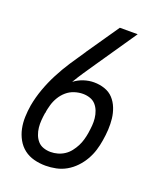

<svg xmlns="http://www.w3.org/2000/svg" viewBox="-138 -824 775 920"><g transform="rotate(20 250.0 -363.5)"><path d="M204 8Q173 8 144.5 0.5Q116 -7 94 -24Q72 -41 58 -66Q44 -91 38 -119.5Q32 -148 33 -178.5Q34 -209 39 -239Q47 -283 62.5 -326Q78 -369 99.5 -410.5Q121 -452 146.5 -491Q172 -530 199 -569L200 -570V-571L313 -735H404L263 -529Q243 -500 223.5 -471Q204 -442 187 -413Q209 -430 235 -438.5Q261 -447 287 -447Q316 -447 342 -438Q368 -429 385.5 -410Q403 -391 413 -365.5Q423 -340 426 -313Q429 -286 427.5 -257.5Q426 -229 421 -200Q417 -174 409 -148Q401 -122 387 -97.5Q373 -73 353 -52Q333 -31 308.5 -17Q284 -3 257 2.5Q230 8 204 8ZM204 -62Q222 -62 240 -67Q258 -72 274 -82.5Q290 -93 302 -108.5Q314 -124 322.5 -140.5Q331 -157 336 -175Q341 -193 344 -211V-212Q347 -231 348.5 -249.5Q350 -268 348 -286.5Q346 -305 339.5 -322Q333 -339 321.5 -352Q310 -365 292.5 -371Q275 -377 256 -377Q235 -377 213 -370Q191 -363 173.5 -348Q156 -333 144 -313Q132 -293 126 -272Q123 -261 120.5 -250.5Q118 -240 117 -229L116 -228Q113 -209 111.5 -190Q110 -171 112 -152.5Q114 -134 120.5 -117Q127 -100 138.5 -87Q150 -74 167.5 -68Q185 -62 204 -62Z"/></g></svg>

Font: Iosevka Custom
Style: Italic
Weight: 400
Italic angle: -9°
Monospace: yes
Designer: Belleve Invis
Foundry: Belleve Invis
Version: Version 30.3.3; ttfautohint (v1.8.3)